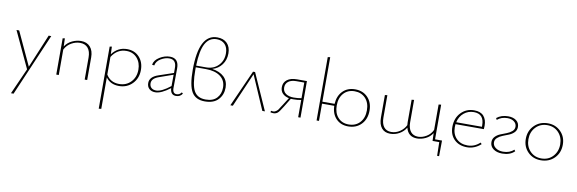

<svg xmlns="http://www.w3.org/2000/svg" viewBox="-63 -1270 6360 2116"><g transform="rotate(10 3117.0 -212.0)"><path d="M398 -408H427L128 289H99L228 -1L38 -408H68L242 -33Z M761 -412Q827 -412 864 -370Q901 -328 901 -253V0H873V-247Q873 -316 842 -353Q811 -390 753 -390Q705 -390 657.5 -363.5Q610 -337 583 -285V0H555V-406L579 -410L582 -320Q613 -366 662.5 -389Q712 -412 761 -412Z M1276 -412Q1361 -412 1413 -355.5Q1465 -299 1465 -211Q1465 -118 1405.5 -57Q1346 4 1256 4Q1160 4 1109 -66V286L1081 289V-406L1105 -410L1108 -325Q1173 -412 1276 -412ZM1254 -18Q1334 -18 1385.5 -72Q1437 -126 1437 -210Q1437 -289 1391.5 -340Q1346 -391 1272 -391Q1169 -391 1109 -295V-98Q1157 -18 1254 -18Z M1952 -47 1966 -36Q1943 3 1894 3Q1833 3 1828 -73Q1729 3 1662 3Q1620 3 1594.5 -20.5Q1569 -44 1569 -85Q1569 -155 1665 -187L1830 -243V-293Q1833 -392 1752 -392Q1705 -392 1657 -363Q1609 -334 1601 -287L1576 -290Q1584 -342 1640.5 -377Q1697 -412 1756 -412Q1857 -412 1855 -295L1853 -84Q1851 -17 1898 -17Q1931 -17 1952 -47ZM1595 -87Q1595 -54 1615 -36Q1635 -18 1669 -18Q1729 -18 1828 -96L1829 -223L1673 -168Q1595 -141 1595 -87Z M2237 -360Q2323 -347 2370.5 -301.5Q2418 -256 2418 -182Q2418 -102 2367.5 -47.5Q2317 7 2217 7Q2114 7 2070.5 -66Q2027 -139 2027 -313Q2027 -712 2232 -712Q2303 -712 2343 -671.5Q2383 -631 2383 -558Q2383 -486 2343.5 -432.5Q2304 -379 2237 -360ZM2230 -691Q2146 -691 2103 -611.5Q2060 -532 2056 -365H2168Q2251 -365 2303.5 -418.5Q2356 -472 2356 -554Q2356 -619 2322 -655Q2288 -691 2230 -691ZM2223 -15Q2306 -15 2348 -61Q2390 -107 2390 -177Q2390 -258 2330.5 -302Q2271 -346 2169 -346H2055V-317Q2055 -151 2092.5 -83Q2130 -15 2223 -15Z M2890 0H2861L2696 -381L2531 0H2503L2685 -408H2708Z M3177 -409H3288V0H3262V-193Q3222 -185 3172 -185Q3155 -185 3147 -186L3089 -91Q3050 -27 3033 -13Q3013 4 2985 4Q2966 4 2951 -1L2956 -18Q2968 -15 2979 -15Q2996 -15 3011 -25.5Q3026 -36 3033 -45.5Q3040 -55 3061 -89Q3066 -97 3069 -101L3125 -189Q3080 -198 3053.5 -225Q3027 -252 3027 -295Q3027 -348 3066.5 -378.5Q3106 -409 3177 -409ZM3175 -205Q3223 -205 3262 -213V-388H3174Q3116 -388 3084.5 -363.5Q3053 -339 3053 -297Q3053 -253 3086.5 -229Q3120 -205 3175 -205Z M3828 -412Q3916 -412 3970 -355.5Q4024 -299 4024 -208Q4024 -113 3967.5 -54.5Q3911 4 3821 4Q3737 4 3685.5 -50Q3634 -104 3632 -193H3495V0H3468V-709L3495 -713V-215H3632Q3637 -304 3690 -358Q3743 -412 3828 -412ZM3822 -18Q3901 -18 3948 -69.5Q3995 -121 3995 -206Q3995 -290 3948.5 -340Q3902 -390 3826 -390Q3750 -390 3704 -338.5Q3658 -287 3658 -202Q3658 -118 3703 -68Q3748 -18 3822 -18Z M4868 -22 4866 153H4844L4841 0H4766L4763 -87Q4734 -42 4686.5 -19.5Q4639 3 4592 3Q4492 3 4467 -96Q4441 -51 4393.5 -24Q4346 3 4291 3Q4229 3 4195 -38Q4161 -79 4161 -155V-407L4188 -410V-160Q4188 -92 4216.5 -55Q4245 -18 4299 -18Q4351 -18 4395.5 -48Q4440 -78 4462 -123Q4460 -143 4460 -155V-407L4487 -410V-160Q4487 -92 4516.5 -55Q4546 -18 4600 -18Q4646 -18 4692.5 -45.5Q4739 -73 4762 -123V-407L4790 -410V-22Z M5291 -74 5305 -59Q5236 3 5151 3Q5062 3 5008 -50Q4954 -103 4954 -191Q4954 -289 5013 -350.5Q5072 -412 5160 -412Q5232 -412 5267 -372.5Q5302 -333 5302 -264Q5302 -238 5300 -226H4983Q4981 -204 4981 -193Q4981 -113 5028 -65.5Q5075 -18 5154 -18Q5231 -18 5291 -74ZM5160 -392Q5096 -392 5049 -353Q5002 -314 4987 -248H5275V-263Q5275 -392 5160 -392Z M5545 4Q5484 4 5445.5 -24.5Q5407 -53 5407 -101Q5407 -137 5431 -162Q5455 -187 5489 -200.5Q5523 -214 5557 -227Q5591 -240 5615 -261Q5639 -282 5639 -312Q5639 -347 5610.5 -369Q5582 -391 5537 -391Q5468 -391 5422 -351L5412 -370Q5464 -412 5541 -412Q5597 -412 5631.5 -386Q5666 -360 5666 -314Q5666 -278 5642 -253.5Q5618 -229 5584 -215.5Q5550 -202 5516.5 -189Q5483 -176 5459 -154.5Q5435 -133 5435 -103Q5435 -66 5467.5 -42Q5500 -18 5550 -18Q5625 -18 5671 -62L5683 -46Q5633 4 5545 4Z M5976 3Q5889 3 5831.5 -55Q5774 -113 5774 -201Q5774 -292 5834 -352Q5894 -412 5986 -412Q6072 -412 6129.5 -354Q6187 -296 6187 -208Q6187 -116 6127.5 -56.5Q6068 3 5976 3ZM5979 -18Q6058 -18 6108 -72Q6158 -126 6158 -206Q6158 -287 6108.5 -339Q6059 -391 5983 -391Q5904 -391 5853.5 -337.5Q5803 -284 5803 -203Q5803 -122 5852.5 -70Q5902 -18 5979 -18Z"/></g></svg>

Font: EauTestInfant Extralight
Style: Regular
Weight: 250
Designer: Christian Thalmann (Catharsis Fonts)
Version: Version 0.001;PS 000.001;hotconv 1.0.88;makeotf.lib2.5.64775